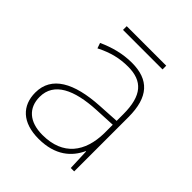

<svg xmlns="http://www.w3.org/2000/svg" viewBox="-183 -845 876 876"><g transform="rotate(45 255.5 -407.0)"><path d="M384 -731H129V-707H384ZM264 -630C205 -630 150 -615 97 -591L106 -565C163 -594 211 -605 264 -605C357 -605 402 -556 402 -436V-393L299 -387C142 -378 48 -327 48 -222C48 -138 102 -83 208 -83C316 -83 372 -135 400 -196H402L406 -93H428V-443C428 -573 373 -630 264 -630ZM301 -363 402 -368V-313C400 -192 341 -108 208 -108C123 -108 76 -151 76 -222C76 -315 165 -356 301 -363Z"/></g></svg>

Font: Noto Sans Kannada UI Thin
Style: Regular
Weight: 100
Designer: Jelle Bosma - Monotype Design Team
Foundry: Monotype Imaging Inc.
Version: Version 2.005